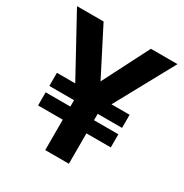

<svg xmlns="http://www.w3.org/2000/svg" viewBox="-164 -834 923 963"><g transform="rotate(30 298.0 -352.5)"><path d="M230 0H367V-176H508V-252H367V-289H508V-365H403L589 -705H435L298 -437L161 -705H7L193 -365H87V-289H230V-252H87V-176H230Z"/></g></svg>

Font: HB Figtree Prototype
Style: Bold
Weight: 700
Designer: Alfredo Marco Pradil
Foundry: Hanken Design Co.®
Version: Version 1.002;Glyphs 3.2 (3228)